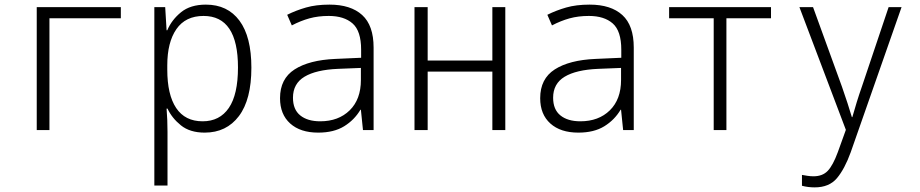

<svg xmlns="http://www.w3.org/2000/svg" viewBox="-20 -563 3981 831"><path d="M139 0V-532H503V-484H194V0Z M648 240V-532H695L701 -432H704Q723 -477 763.5 -510Q804 -543 871 -543Q965 -543 1016.5 -473.5Q1068 -404 1068 -270Q1068 -132 1014 -60.5Q960 11 866 11Q802 11 763 -20.5Q724 -52 705 -93H701Q705 -44 705 8V240ZM857 -38Q931 -38 970.5 -96Q1010 -154 1010 -271Q1010 -494 861 -494Q783 -494 743.5 -437Q704 -380 704 -280V-262Q704 -153 742.5 -95.5Q781 -38 857 -38Z M1357 11Q1280 11 1236 -28.5Q1192 -68 1192 -138Q1192 -222 1255 -262.5Q1318 -303 1431 -308L1543 -313V-348Q1543 -429 1506 -461.5Q1469 -494 1403 -494Q1357 -494 1319 -483.5Q1281 -473 1243 -453L1223 -499Q1261 -518 1304.5 -530.5Q1348 -543 1406 -543Q1498 -543 1547.5 -498Q1597 -453 1597 -357V0H1551L1542 -88H1540Q1514 -44 1469.5 -16.5Q1425 11 1357 11ZM1366 -38Q1445 -38 1493.5 -85.5Q1542 -133 1542 -217V-269L1443 -265Q1348 -261 1298 -231Q1248 -201 1248 -140Q1248 -89 1279.5 -63.5Q1311 -38 1366 -38Z M1774 0V-532H1831V-301H2111V-532H2167V0H2111V-253H1831V0Z M2483 11Q2406 11 2362 -28.5Q2318 -68 2318 -138Q2318 -222 2381 -262.5Q2444 -303 2557 -308L2669 -313V-348Q2669 -429 2632 -461.5Q2595 -494 2529 -494Q2483 -494 2445 -483.5Q2407 -473 2369 -453L2349 -499Q2387 -518 2430.5 -530.5Q2474 -543 2532 -543Q2624 -543 2673.5 -498Q2723 -453 2723 -357V0H2677L2668 -88H2666Q2640 -44 2595.5 -16.5Q2551 11 2483 11ZM2492 -38Q2571 -38 2619.5 -85.5Q2668 -133 2668 -217V-269L2569 -265Q2474 -261 2424 -231Q2374 -201 2374 -140Q2374 -89 2405.5 -63.5Q2437 -38 2492 -38Z M3069 0V-484H2876V-532H3317V-484H3124V0Z M3506 248Q3477 248 3451 241V194Q3462 196 3475 198Q3488 200 3501 200Q3540 200 3562.5 176.5Q3585 153 3606 96L3641 -1L3440 -532H3499L3624 -188Q3638 -148 3648 -117Q3658 -86 3667 -56H3669Q3678 -88 3688 -120.5Q3698 -153 3711 -190L3826 -532H3882L3662 96Q3636 168 3602.5 208Q3569 248 3506 248Z"/></svg>

Font: Noto Sans Mono SemiCondensed Light
Style: Regular
Weight: 300
Width: 4
Designer: Monotype Design Team
Foundry: Monotype Imaging Inc.
Version: Version 2.014; ttfautohint (v1.8.4.7-5d5b)